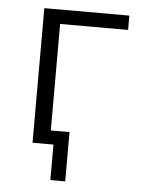

<svg xmlns="http://www.w3.org/2000/svg" viewBox="-48 -528 510 695"><g transform="rotate(5 207.0 -180.0)"><path d="M161 129V0H88V-50H215V129ZM85 0V-489H394V-437H147V0Z"/></g></svg>

Font: Nunito Sans 10pt SemiCondensed Light
Style: Regular
Weight: 300
Width: 4
Designer: Vernon Adams
Foundry: Vernon Adams
Version: Version 3.101;gftools[0.9.27]